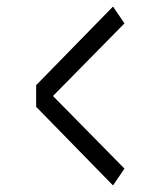

<svg xmlns="http://www.w3.org/2000/svg" viewBox="-20 -552 490 587"><path d="M325.5 -532 360.5 -480.5 142 -258.5 360.5 -36.5 325.5 15 90.5 -225.5V-291.5Z"/></svg>

Font: Trispace Condensed Light
Style: Regular
Weight: 300
Width: 3
Designer: Tyler Finck
Foundry: Etcetera Type Company
Version: Version 1.210; ttfautohint (v1.8.3)